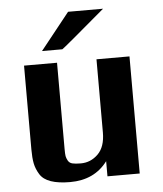

<svg xmlns="http://www.w3.org/2000/svg" viewBox="-50 -716 653 771"><g transform="rotate(-5 276.0 -331.0)"><path d="M135 -524 253 -672H394Q227 -530 217 -524ZM58 -134V-472H191V-125Q191 -104 192.5 -95.5Q194 -87 199.5 -77Q205 -67 217 -64Q229 -61 251 -61Q291 -61 320.5 -90Q350 -119 350 -177V-472H483V0H353V-61Q300 10 202 10Q155 10 124.5 -0.5Q94 -11 80.5 -33Q67 -55 62.5 -77.5Q58 -100 58 -134Z"/></g></svg>

Font: Coval
Style: ExtraBold
Weight: 800
Foundry: Context Ltd
Version: Version 001.000